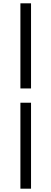

<svg xmlns="http://www.w3.org/2000/svg" viewBox="-20 -858 310 1157"><path d="M103 -325V-838H167V-325ZM103 279V-239H167V279Z"/></svg>

Font: Noto Sans HK
Style: Regular
Weight: 400
Designer: Ryoko NISHIZUKA 西塚涼子 (kana, bopomofo & ideographs); Paul D. Hunt (Latin, Greek & Cyrillic); Sandoll Communications 산돌커뮤니
Foundry: Adobe
Version: Version 2.004-H2;hotconv 1.0.118;makeotfexe 2.5.65603